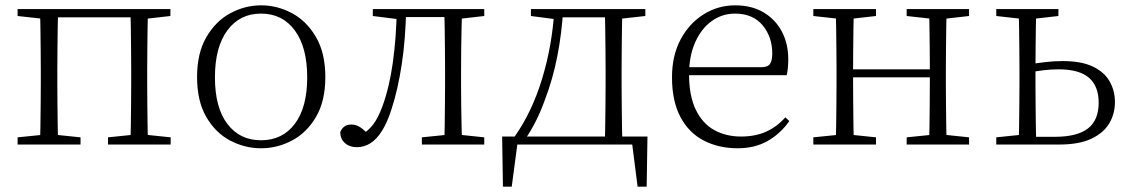

<svg xmlns="http://www.w3.org/2000/svg" viewBox="-20 -542 4222 720"><path d="M130 0Q131 -24 131.5 -64.5Q132 -105 132.5 -148.5Q133 -192 133 -226V-283Q133 -316 132.5 -359.5Q132 -403 131.5 -443.5Q131 -484 130 -508H198Q197 -484 196.5 -443.5Q196 -403 195.5 -359.5Q195 -316 195 -283V-226Q195 -192 195.5 -148.5Q196 -105 196.5 -64.5Q197 -24 198 0ZM469 0Q470 -24 470.5 -64.5Q471 -105 471.5 -148.5Q472 -192 472 -226V-283Q472 -316 471.5 -359.5Q471 -403 470.5 -443.5Q470 -484 469 -508H535Q534 -484 533.5 -443.5Q533 -403 532.5 -359.5Q532 -316 532 -283V-226Q532 -192 532.5 -148.5Q533 -105 533.5 -64.5Q534 -24 535 0ZM46 0V-27L155 -38H175L282 -27V0ZM385 0V-27L493 -38H514L620 -27V0ZM46 -482V-508H163V-470H155ZM502 -470V-508H619V-482L514 -470ZM163 -477V-508H502V-477Z M959 14Q898 14 843 -15Q788 -44 753.5 -103.5Q719 -163 719 -253Q719 -343 754 -403Q789 -463 844 -492.5Q899 -522 959 -522Q1020 -522 1075 -492.5Q1130 -463 1165 -403Q1200 -343 1200 -253Q1200 -163 1165 -103.5Q1130 -44 1075 -15Q1020 14 959 14ZM959 -16Q1039 -16 1085.5 -77.5Q1132 -139 1132 -252Q1132 -365 1085.5 -428Q1039 -491 959 -491Q879 -491 832.5 -428Q786 -365 786 -252Q786 -139 832.5 -77.5Q879 -16 959 -16Z M1318 10Q1291 10 1273.5 -5.5Q1256 -21 1256 -47Q1262 -61 1272 -68Q1282 -75 1298 -75Q1315 -75 1330.5 -65Q1346 -55 1364 -35V-26H1334V-35Q1362 -52 1380 -76Q1398 -100 1414 -143Q1440 -214 1453 -306.5Q1466 -399 1468 -508H1503Q1501 -396 1486.5 -300.5Q1472 -205 1448 -132Q1432 -82 1412 -50.5Q1392 -19 1368.5 -4.5Q1345 10 1318 10ZM1378 -482V-508H1481V-470H1474ZM1483 -478V-508H1675V-478ZM1562 0V-27L1671 -38H1691L1796 -27V0ZM1646 0Q1647 -24 1647.5 -64.5Q1648 -105 1648.5 -148.5Q1649 -192 1649 -226V-283Q1649 -316 1648.5 -359.5Q1648 -403 1647.5 -443.5Q1647 -484 1646 -508H1713Q1712 -484 1711 -443.5Q1710 -403 1709.5 -359.5Q1709 -316 1709 -283V-226Q1709 -192 1709.5 -148.5Q1710 -105 1711 -64.5Q1712 -24 1713 0ZM1679 -470V-508H1796V-482L1691 -470Z M2375 0H1897L1923 -23L1899 158H1866L1863 -30H2408L2405 158H2371L2348 -23ZM2248 0Q2249 -24 2249.5 -64.5Q2250 -105 2250.5 -148.5Q2251 -192 2251 -226V-283Q2251 -316 2250.5 -359.5Q2250 -403 2249.5 -443.5Q2249 -484 2248 -508H2314Q2313 -484 2312.5 -443.5Q2312 -403 2311.5 -359.5Q2311 -316 2311 -283V-226Q2311 -192 2311.5 -148.5Q2312 -105 2312.5 -64.5Q2313 -24 2314 0ZM1971 -482V-508H2073V-470H2063ZM2281 -470V-508H2400V-482L2292 -470ZM1910 -30Q1975 -122 2013 -247Q2051 -372 2059 -508H2092Q2087 -419 2070 -331.5Q2053 -244 2022 -164Q2008 -125 1989.5 -88Q1971 -51 1948 -18V-6ZM2073 -477V-508H2283V-477Z M2746 14Q2675 14 2619 -15Q2563 -44 2531.5 -103.5Q2500 -163 2500 -252Q2500 -334 2532.5 -394.5Q2565 -455 2619 -488.5Q2673 -522 2737 -522Q2799 -522 2843.5 -495.5Q2888 -469 2912 -423.5Q2936 -378 2936 -320Q2936 -283 2930 -260H2530V-290H2835Q2859 -290 2867.5 -302.5Q2876 -315 2876 -341Q2876 -404 2839.5 -447.5Q2803 -491 2736 -491Q2688 -491 2649 -463Q2610 -435 2587 -383.5Q2564 -332 2564 -263Q2564 -183 2589 -131Q2614 -79 2658 -54.5Q2702 -30 2759 -30Q2812 -30 2852.5 -48Q2893 -66 2925 -102L2940 -88Q2907 -41 2859 -13.5Q2811 14 2746 14Z M3114 0Q3115 -24 3115.5 -64.5Q3116 -105 3116.5 -148.5Q3117 -192 3117 -226V-283Q3117 -316 3116.5 -359.5Q3116 -403 3115.5 -443.5Q3115 -484 3114 -508H3182Q3181 -484 3180.5 -443Q3180 -402 3179.5 -357Q3179 -312 3179 -275V-256Q3179 -207 3179.5 -157Q3180 -107 3180.5 -65.5Q3181 -24 3182 0ZM3463 0Q3465 -24 3465.5 -65.5Q3466 -107 3466.5 -157Q3467 -207 3467 -256V-275Q3467 -312 3466.5 -357Q3466 -402 3465.5 -443Q3465 -484 3463 -508H3530Q3529 -484 3528.5 -443.5Q3528 -403 3527.5 -359.5Q3527 -316 3527 -283V-226Q3527 -192 3527.5 -148.5Q3528 -105 3528.5 -64.5Q3529 -24 3530 0ZM3030 0V-27L3139 -38H3159L3265 -27V0ZM3030 -482V-508H3265V-482L3159 -470H3139ZM3380 0V-27L3488 -38H3509L3614 -27V0ZM3380 -482V-508H3614V-482L3509 -470H3488ZM3147 -252V-282H3497V-252Z M3833 0V-29H3936Q4019 -29 4059.5 -60Q4100 -91 4100 -157Q4100 -219 4063.5 -250.5Q4027 -282 3950 -282Q3921 -282 3892.5 -278.5Q3864 -275 3834 -269V-300Q3866 -305 3899 -309Q3932 -313 3965 -313Q4035 -313 4078 -292.5Q4121 -272 4141 -237Q4161 -202 4161 -159Q4161 -115 4139.5 -79Q4118 -43 4072 -21.5Q4026 0 3952 0ZM3800 0Q3801 -24 3801.5 -64.5Q3802 -105 3802.5 -148.5Q3803 -192 3803 -226V-283Q3803 -316 3802.5 -359.5Q3802 -403 3801.5 -443.5Q3801 -484 3800 -508H3866Q3865 -484 3864.5 -443.5Q3864 -403 3863.5 -359.5Q3863 -316 3863 -282V-226Q3863 -192 3863.5 -148.5Q3864 -105 3864.5 -64.5Q3865 -24 3866 0ZM3716 -482V-508H3949V-482L3844 -470H3823ZM3716 0V-27L3823 -38H3836V0Z"/></svg>

Font: Source Han Serif JP VF
Style: Regular
Weight: 250
Designer: Ryoko NISHIZUKA 西塚涼子 (kana & ideographs); Frank Grießhammer (Latin, Greek & Cyrillic); Wenlong ZHANG 张文龙 (bopomofo); San
Foundry: Adobe
Version: Version 2.001;hotconv 1.1.0;makeotfexe 2.6.0